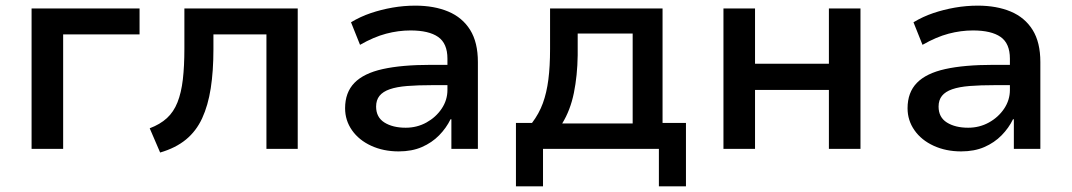

<svg xmlns="http://www.w3.org/2000/svg" viewBox="-20 -528 3802 681"><path d="M92 0V-498H475V-406H204V0Z M548 13 511 -73Q548 -87 572 -109Q596 -131 609.5 -165Q623 -199 628.5 -246Q634 -293 634 -356V-498H1036V0H925V-406H737V-353Q737 -276 727.5 -215Q718 -154 697 -108.5Q676 -63 639.5 -33Q603 -3 548 13Z M1394 9Q1340 9 1296.5 -11Q1253 -31 1228.5 -66Q1204 -101 1204 -144Q1204 -200 1237 -234Q1270 -268 1337.5 -283Q1405 -298 1508 -298H1583V-226H1514Q1462 -226 1424.5 -223Q1387 -220 1362.5 -211.5Q1338 -203 1326 -188Q1314 -173 1314 -150Q1314 -112 1343.5 -93.5Q1373 -75 1419 -75Q1459 -75 1492.5 -93.5Q1526 -112 1546.5 -142.5Q1567 -173 1567 -209V-320Q1567 -374 1534 -397Q1501 -420 1436 -420Q1393 -420 1349.5 -408.5Q1306 -397 1257 -369L1225 -449Q1258 -469 1295 -481.5Q1332 -494 1372 -501Q1412 -508 1453 -508Q1520 -508 1570 -487Q1620 -466 1647.5 -422Q1675 -378 1675 -308V0H1581V-105H1578Q1563 -74 1537.5 -48Q1512 -22 1476.5 -6.5Q1441 9 1394 9Z M1810 133V-92H1867Q1892 -125 1905.5 -162Q1919 -199 1925 -246Q1931 -293 1931 -354V-498H2330V-92H2413V133H2317V0H1906V133ZM1974 -90H2224V-409H2029V-332Q2028 -260 2015.5 -198.5Q2003 -137 1974 -90Z M2546 0V-498H2658V-302H2920V-498H3032V0H2920V-209H2658V0Z M3389 9Q3335 9 3291.5 -11Q3248 -31 3223.5 -66Q3199 -101 3199 -144Q3199 -200 3232 -234Q3265 -268 3332.5 -283Q3400 -298 3503 -298H3578V-226H3509Q3457 -226 3419.5 -223Q3382 -220 3357.5 -211.5Q3333 -203 3321 -188Q3309 -173 3309 -150Q3309 -112 3338.5 -93.5Q3368 -75 3414 -75Q3454 -75 3487.5 -93.5Q3521 -112 3541.5 -142.5Q3562 -173 3562 -209V-320Q3562 -374 3529 -397Q3496 -420 3431 -420Q3388 -420 3344.5 -408.5Q3301 -397 3252 -369L3220 -449Q3253 -469 3290 -481.5Q3327 -494 3367 -501Q3407 -508 3448 -508Q3515 -508 3565 -487Q3615 -466 3642.5 -422Q3670 -378 3670 -308V0H3576V-105H3573Q3558 -74 3532.5 -48Q3507 -22 3471.5 -6.5Q3436 9 3389 9Z"/></svg>

Font: Nunito Sans 7pt SemiBold
Style: Regular
Weight: 600
Designer: Vernon Adams
Foundry: Vernon Adams
Version: Version 3.101;gftools[0.9.27]